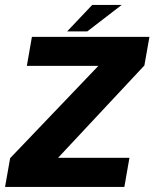

<svg xmlns="http://www.w3.org/2000/svg" viewBox="-38 -738 610 758"><path d="M-18 0H453L473 -115H182.5L181 -104L532 -479.5L552 -592.5H88L68 -478H358.5L359.5 -487.5L2 -113.5ZM227 -614H306.5L442.5 -718.5H326Z"/></svg>

Font: Anybody UltraCondensed Thin
Style: Bold Italic
Weight: 700
Italic angle: -10°
Version: Version 1.111